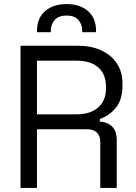

<svg xmlns="http://www.w3.org/2000/svg" viewBox="-20 -925 671 945"><path d="M162 0H81V-700H362.5Q427.8 -700 477.1 -677.8Q526.5 -655.5 554.6 -613.9Q582.8 -572.2 582.8 -513.8V-503.2Q582.8 -434.2 549.8 -394.1Q516.8 -354 471.2 -339.8V-326.2Q507.5 -325 531 -302.9Q554.5 -280.8 554.5 -235.8V0H473.5V-225.8Q473.5 -255.8 457.2 -272.2Q441 -288.8 407.5 -288.8H162ZM162 -626.5V-362.2H354.5Q424.8 -362.2 463.2 -396Q501.8 -429.8 501.8 -491.2V-497.5Q501.8 -559 464.1 -592.8Q426.5 -626.5 354.5 -626.5ZM230 -766.5H162V-772.5Q162 -836 202.1 -870.5Q242.2 -905 307.8 -905Q373.2 -905 413 -870.5Q452.8 -836 452.8 -772.5V-766.5H384.8V-772Q384.8 -805.2 365.8 -826.9Q346.8 -848.5 307.8 -848.5Q268.8 -848.5 249.4 -826.9Q230 -805.2 230 -772Z"/></svg>

Font: Space Grotesk Variable Light
Style: Regular
Weight: 300
Designer: Florian Karsten
Foundry: Florian Karsten
Version: Version 2.000